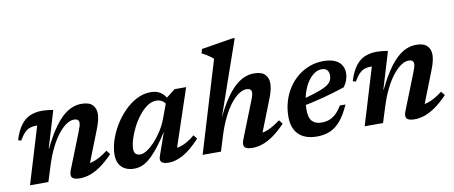

<svg xmlns="http://www.w3.org/2000/svg" viewBox="-65 -988 2996 1267"><g transform="rotate(-10 1433.0 -355.0)"><path d="M44 -300 24.5 -307Q44.5 -370.5 71.8 -406Q99 -441.5 134.2 -456Q169.5 -470.5 212 -470.5Q226 -470.5 238 -469.5Q250 -468.5 262 -467Q274 -465.5 288 -463L213.5 -215.5L217.5 -219Q249.5 -285 281 -332.8Q312.5 -380.5 344.2 -411Q376 -441.5 409 -456Q442 -470.5 477 -470.5Q528.5 -470.5 550.8 -447.2Q573 -424 573 -388Q573 -369.5 567.2 -344.5Q561.5 -319.5 548 -285.5L451 -38.5L433 -73.5Q456 -72.5 479.8 -79Q503.5 -85.5 529.8 -99.8Q556 -114 586.5 -137L607 -111Q563 -65 524 -38Q485 -11 450.5 0.5Q416 12 384 12Q344.5 12 331.8 -3Q319 -18 333 -53L428 -292.5Q436.5 -314.5 440.2 -327.2Q444 -340 444 -349.5Q444 -362 436 -369.2Q428 -376.5 410 -376.5Q386 -376.5 359 -358.2Q332 -340 304.5 -305.2Q277 -270.5 252 -220.2Q227 -170 207 -106.5L173.5 0H50.5L165.5 -380.5Q164 -380.5 162.2 -380.5Q160.5 -380.5 159 -380.5Q135.5 -380.5 116.8 -374.2Q98 -368 80.8 -350.8Q63.5 -333.5 44 -300Z M928 -42 986.5 -208H990.5Q947.5 -140 913.2 -97Q879 -54 850.8 -30.2Q822.5 -6.5 797.2 2.5Q772 11.5 747 11.5Q714.5 11.5 689.2 -0.8Q664 -13 649.2 -38Q634.5 -63 634.5 -101Q634.5 -145.5 650.5 -195.8Q666.5 -246 695.5 -294Q724.5 -342 763 -381.2Q801.5 -420.5 846.8 -443.8Q892 -467 940.5 -467Q981 -467 1008 -448.2Q1035 -429.5 1053 -390L1034.5 -358.5Q1025.5 -381.5 1008.5 -393.5Q991.5 -405.5 967 -405.5Q935.5 -405.5 905.8 -384.8Q876 -364 849.8 -330.2Q823.5 -296.5 803.8 -257.2Q784 -218 773 -181Q762 -144 762 -117Q762 -94.5 773 -84.2Q784 -74 804.5 -74Q823 -74 848.5 -90.2Q874 -106.5 900.8 -135Q927.5 -163.5 951 -200.2Q974.5 -237 990 -277.5L1040 -412L1100 -459H1177.5L1036 -36.5L1015 -72.5Q1038.5 -71.5 1063.5 -77.8Q1088.5 -84 1115 -98.8Q1141.5 -113.5 1170 -137.5L1190 -112Q1127 -43.5 1075.2 -15.8Q1023.5 12 980.5 12Q944 12 931 -0.8Q918 -13.5 928 -42Z M1363 -106.5 1330 0H1207L1391.5 -611Q1383 -619.5 1370.8 -628.2Q1358.5 -637 1344.8 -645.2Q1331 -653.5 1316.5 -661L1324 -688.5L1531 -722.5H1549.5L1374.5 -219.5L1376.5 -224Q1408 -289 1439 -335.8Q1470 -382.5 1501.5 -412.2Q1533 -442 1565.8 -456.2Q1598.5 -470.5 1633 -470.5Q1684.5 -470.5 1706.8 -447.2Q1729 -424 1729 -388Q1729 -369.5 1723.5 -344.5Q1718 -319.5 1704.5 -285.5L1607 -38.5L1589 -73.5Q1612 -72.5 1635.8 -79Q1659.5 -85.5 1685.8 -99.8Q1712 -114 1742.5 -137L1763 -111Q1719 -65 1680.2 -38Q1641.5 -11 1606.8 0.5Q1572 12 1540 12Q1500.5 12 1488 -3Q1475.5 -18 1489 -53L1584 -292.5Q1593 -314.5 1596.5 -327.2Q1600 -340 1600 -349.5Q1600 -362 1592 -369.2Q1584 -376.5 1566 -376.5Q1542 -376.5 1514.8 -358.2Q1487.5 -340 1460.2 -305.2Q1433 -270.5 1408 -220.2Q1383 -170 1363 -106.5Z M2079.5 -420Q2055 -420 2033 -406.5Q2011 -393 1992.8 -369.5Q1974.5 -346 1961.2 -315Q1948 -284 1940.8 -248.2Q1933.5 -212.5 1933.5 -175.5Q1933.5 -119.5 1955.2 -96.5Q1977 -73.5 2018.5 -73.5Q2045.5 -73.5 2069 -82Q2092.5 -90.5 2113.8 -110Q2135 -129.5 2155 -163.5H2193Q2163.5 -96 2130.5 -57.8Q2097.5 -19.5 2058.8 -3.8Q2020 12 1972.5 12Q1919.5 12 1882.8 -6.5Q1846 -25 1827 -60.8Q1808 -96.5 1808 -147.5Q1808 -202.5 1822.5 -251.2Q1837 -300 1863.5 -340.2Q1890 -380.5 1926.2 -409.8Q1962.5 -439 2006 -455Q2049.5 -471 2098 -471Q2146.5 -471 2176.2 -457Q2206 -443 2219.5 -419.8Q2233 -396.5 2233 -368Q2233 -344 2224.2 -319.8Q2215.5 -295.5 2200.5 -277Q2166 -265.5 2129.5 -254.5Q2093 -243.5 2055.5 -233.8Q2018 -224 1980.5 -215.5Q1943 -207 1907 -200L1909 -244Q1966.5 -258 2005.5 -270.8Q2044.5 -283.5 2068.5 -295Q2092.5 -306.5 2105 -318.5Q2117.5 -330.5 2121.8 -343.5Q2126 -356.5 2126 -372Q2126 -387 2120.8 -397.5Q2115.5 -408 2105.2 -414Q2095 -420 2079.5 -420Z M2286.5 -300 2267 -307Q2287 -370.5 2314.2 -406Q2341.5 -441.5 2376.8 -456Q2412 -470.5 2454.5 -470.5Q2468.5 -470.5 2480.5 -469.5Q2492.5 -468.5 2504.5 -467Q2516.5 -465.5 2530.5 -463L2456 -215.5L2460 -219Q2492 -285 2523.5 -332.8Q2555 -380.5 2586.8 -411Q2618.5 -441.5 2651.5 -456Q2684.5 -470.5 2719.5 -470.5Q2771 -470.5 2793.2 -447.2Q2815.5 -424 2815.5 -388Q2815.5 -369.5 2809.8 -344.5Q2804 -319.5 2790.5 -285.5L2693.5 -38.5L2675.5 -73.5Q2698.5 -72.5 2722.2 -79Q2746 -85.5 2772.2 -99.8Q2798.5 -114 2829 -137L2849.5 -111Q2805.5 -65 2766.5 -38Q2727.5 -11 2693 0.5Q2658.5 12 2626.5 12Q2587 12 2574.2 -3Q2561.5 -18 2575.5 -53L2670.5 -292.5Q2679 -314.5 2682.8 -327.2Q2686.5 -340 2686.5 -349.5Q2686.5 -362 2678.5 -369.2Q2670.5 -376.5 2652.5 -376.5Q2628.5 -376.5 2601.5 -358.2Q2574.5 -340 2547 -305.2Q2519.5 -270.5 2494.5 -220.2Q2469.5 -170 2449.5 -106.5L2416 0H2293L2408 -380.5Q2406.5 -380.5 2404.8 -380.5Q2403 -380.5 2401.5 -380.5Q2378 -380.5 2359.2 -374.2Q2340.5 -368 2323.2 -350.8Q2306 -333.5 2286.5 -300Z"/></g></svg>

Font: Newsreader SemiBold
Style: Italic
Weight: 600
Italic angle: -17°
Designer: Hugues Gentile
Foundry: Production Type
Version: Version 1.003